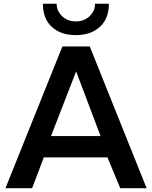

<svg xmlns="http://www.w3.org/2000/svg" viewBox="-20 -996 806 1016"><path d="M207 -976.1H279.8Q279.8 -939 308.3 -910.9Q336.9 -882.8 380.9 -882.8Q425.8 -882.8 454.3 -910.4Q482.9 -938 482.9 -976.1H556.2Q556.2 -897 508.1 -853.5Q460 -810.1 380.9 -810.1Q301.8 -810.1 254.4 -853.5Q207 -897 207 -976.1ZM548.8 -163.1H211.9L149.9 0H8.8L310.1 -750H455.1L755.9 0H616.2ZM512.2 -275.9 382.8 -618.2 250 -275.9Z"/></svg>

Font: Oakes Grotesk
Style: SemiBold
Weight: 600
Designer: Samuel Oakes
Foundry: Samuel Oakes
Version: Version 1.0 | wf-rip DC20170320